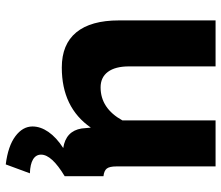

<svg xmlns="http://www.w3.org/2000/svg" viewBox="-71 -494 770 668"><g transform="rotate(90 314.0 -160.0)"><path d="M424 -91 427 -59Q436 -4 495 5Q458 29 439 56.5Q420 84 420 112Q420 146 454 171.5Q488 197 552 205L583 121Q551 120 534.5 110Q518 100 518 82Q518 45 593 0V-135Q574 -137 566.5 -146.5Q559 -156 559 -180V-525H399V-201Q357 -125 284 -125Q249 -125 230 -150.5Q211 -176 211 -224V-525H51V-189Q51 -91 92.5 -40.5Q134 10 215 10Q354 10 424 -91Z"/></g></svg>

Font: RT Raleway ExtraBold
Style: Regular
Weight: 400
Designer: Matt McInerney, Pablo Impallari, Rodrigo Fuenzalida — Edited by Milan Moffatt in April 2016
Foundry: Matt McInerney, Pablo Impallari, Rodrigo Fuenzalida — Edited by Milan Moffatt in April 2016
Version: Version 3.001